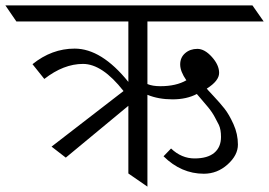

<svg xmlns="http://www.w3.org/2000/svg" viewBox="-81 -695 1002 715"><path d="M652 -345Q614 -325 561.5 -325Q509 -325 468 -342V0L397 -49V-301L164 -108L111 -149L379 -356Q300 -457 228 -457Q156 -457 84 -401L40 -456Q112 -514 197 -514Q297 -514 397 -390V-615H-20L-61 -675H859L901 -615H468V-382Q487 -374 516 -374Q575 -374 613 -396Q590 -429 590 -455Q590 -481 608.5 -497Q627 -513 654 -513Q681 -513 708 -483Q735 -453 735 -423.5Q735 -394 689 -365Q690 -363 714 -337.5Q738 -312 755 -290.5Q772 -269 788.5 -232.5Q805 -196 805 -156.5Q805 -117 766.5 -82.5Q728 -48 678 -48Q594 -48 528 -113L556 -142Q595 -105 643.5 -105Q692 -105 717 -126Q742 -147 742 -185Q742 -213 734 -230L722 -253Q710 -277 692 -298Q674 -319 664 -331Q654 -343 652 -345Z"/></svg>

Font: Halant
Style: Regular
Weight: 400
Designer: Hitesh Malaviya (Devanagari), Satya Rajpurohit (Latin)
Foundry: Indian Type Foundry
Version: Version 1.100;PS 1.0;hotconv 1.0.78;makeotf.lib2.5.61930; tt